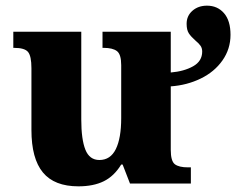

<svg xmlns="http://www.w3.org/2000/svg" viewBox="-20 -648 834 678"><path d="M91 -189V-407Q91 -450 79 -464.5Q67 -479 30 -479H27V-536H267V-226Q267 -156 281.5 -119.5Q296 -83 331 -83Q370 -83 389 -121.5Q408 -160 408 -231V-418Q408 -456 393 -467.5Q378 -479 346 -479H342V-536H583V-392Q630 -396 662 -414Q694 -432 694 -466Q694 -478 688 -486.5Q682 -495 671 -504Q655 -518 647 -530Q639 -542 639 -564Q639 -592 659.5 -610Q680 -628 711 -628Q748 -628 771 -601.5Q794 -575 794 -525Q794 -475 765.5 -434.5Q737 -394 688.5 -370.5Q640 -347 583 -343V-119Q583 -79 597.5 -68Q612 -57 644 -57H654V0H439L413 -67H408Q383 -26 346.5 -8Q310 10 257 10Q172 10 131.5 -39Q91 -88 91 -189Z"/></svg>

Font: Noto Serif ExtraBold
Style: Regular
Weight: 800
Designer: Monotype Design Team
Foundry: Monotype Imaging Inc.
Version: Version 1.001